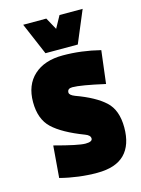

<svg xmlns="http://www.w3.org/2000/svg" viewBox="-104 -715 579 786"><g transform="rotate(-15 185.5 -322.0)"><path d="M355 -471 338 -332Q236 -355 201 -355Q180 -355 180 -338Q180 -327 203 -318Q283 -289 323.5 -252Q364 -215 364 -141Q364 -67 326 -28.5Q288 10 209.5 10Q131 10 53 -10L64 -145Q164 -118 193.5 -118Q223 -118 223 -132Q223 -146 201 -154Q112 -188 71 -226.5Q30 -265 30 -337.5Q30 -410 74.5 -450.5Q119 -491 197 -491Q275 -491 355 -471ZM131 -518 73 -654H171L199 -603L227 -654H325L268 -518Z"/></g></svg>

Font: Passion One
Style: Regular
Weight: 400
Designer: Alejandro Lo Celso
Foundry: Fontstage
Version: Version 1.002